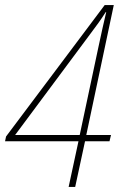

<svg xmlns="http://www.w3.org/2000/svg" viewBox="-23 -741 490 761"><path d="M249 0H275L314 -181H411L417 -206H319L428 -721H392L1 -200L-3 -181H288ZM37 -206 333 -604Q354 -632 367 -650Q380 -668 396 -693H398Q390 -660 383.5 -630Q377 -600 367 -554L293 -206Z"/></svg>

Font: Noto Sans UI SemiCondensed Thin
Style: Italic
Weight: 250
Width: 4
Italic angle: -12°
Designer: Monotype Design Team
Foundry: Monotype Imaging Inc.
Version: Version 1.901